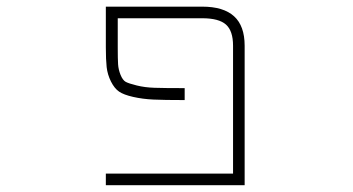

<svg xmlns="http://www.w3.org/2000/svg" viewBox="-20 -544 1040 566"><path d="M327.1 -404.3Q327.1 -370.1 328.1 -354.5Q329.1 -338.9 335.4 -323.2Q341.8 -307.6 350.6 -302.7Q359.4 -297.9 383.3 -292Q407.2 -286.1 435.5 -285.2Q463.9 -284.2 524.4 -284.2V-249Q463.9 -249 432.1 -250.5Q400.4 -252 372.6 -258.3Q344.7 -264.6 331.1 -273.9Q317.4 -283.2 307.1 -303.7Q296.9 -324.2 294.4 -346.2Q292 -368.2 292 -404.3V-524.4H576.2Q638.7 -524.4 669.9 -496.1Q701.2 -467.8 701.2 -409.2V2H292V-32.2H667V-409.2Q667 -453.1 646 -471.7Q625 -490.2 576.2 -490.2H327.1Z"/></svg>

Font: GenEi Gothic M ExtraLight
Style: Regular
Weight: 200
Designer: o_tamon (Modified); [Source Han Sans]
Ryoko NISHIZUKA  (kana & ideographs); Paul D. Hunt (Latin, Greek & Cyrillic); Wenl
Version: Version 1.1a;Original Version 1.004